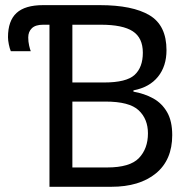

<svg xmlns="http://www.w3.org/2000/svg" viewBox="-20 -717 739 737"><path d="M407.2 0H169.9V-622.1H145.5Q116.2 -622.1 102.3 -608.6Q88.4 -595.2 88.4 -573.2Q88.4 -557.1 91.8 -542.2Q95.2 -527.3 98.1 -520.5H21.5Q17.1 -530.8 13.9 -546.6Q10.7 -562.5 10.7 -574.2Q10.7 -637.2 43.5 -667.2Q76.2 -697.3 145.5 -697.3H362.8Q488.8 -697.3 554 -658.4Q619.1 -619.6 619.1 -524.4Q619.1 -462.9 586.4 -422.4Q553.7 -381.8 492.2 -370.1V-365.2Q534.2 -357.9 567.9 -339.4Q601.6 -320.8 621.3 -286.6Q641.1 -252.4 641.1 -198.2Q641.1 -103 578.4 -51.5Q515.6 0 407.2 0ZM257.8 -400.4H379.9Q464.8 -400.4 496.6 -429.4Q528.3 -458.5 528.3 -514.6Q528.3 -571.8 489.7 -596.9Q451.2 -622.1 367.2 -622.1H257.8ZM257.8 -74.2H391.1Q479 -74.2 513.4 -110.4Q547.9 -146.5 547.9 -205.1Q547.9 -260.3 512.2 -293.7Q476.6 -327.1 384.8 -327.1H257.8Z"/></svg>

Font: Lunasima
Style: Regular
Weight: 400
Designer: The DocRepair Project, Monotype Design Team
Foundry: Google
Version: Version 2.009